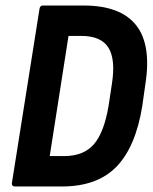

<svg xmlns="http://www.w3.org/2000/svg" viewBox="-20 -675 555 695"><path d="M34 0Q22 0 23 -12L123 -643Q125 -655 135 -655H283Q416 -655 472.5 -584Q529 -513 506 -369L495 -291Q471 -143 401.5 -71.5Q332 0 204 0ZM160 -110H212Q283 -110 320 -153Q357 -196 373 -292L385 -371Q399 -460 372.5 -502.5Q346 -545 274 -545H228Z"/></svg>

Font: Sofia Sans Condensed ExtraBold
Style: Italic
Weight: 800
Italic angle: -9°
Version: Version 4.100